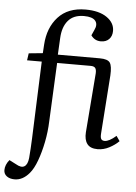

<svg xmlns="http://www.w3.org/2000/svg" viewBox="-100 -830 783 1107"><g transform="rotate(5 291.0 -276.5)"><path d="M27 229Q-1 229 -18.5 216Q-36 203 -36 181Q-36 150 -12 121L27 141Q59 160 77.5 148.5Q96 137 100 99Q102 73 104 43.5Q106 14 107 -16L124 -461H39L45 -502L126 -510L129 -559Q135 -658 191.5 -720Q248 -782 350 -782Q428 -782 473 -751Q518 -720 518 -673Q518 -643 500.5 -625Q483 -607 453 -607Q417 -607 396 -637L410 -668Q427 -702 410 -723Q393 -744 344 -744Q284 -744 252.5 -707Q221 -670 218 -605L213 -509H456Q502 -509 515 -489.5Q528 -470 525 -416L501 -80Q499 -56 504.5 -46.5Q510 -37 525 -37Q551 -37 591 -72L611 -43Q588 -20 555.5 -3Q523 14 488 14Q446 14 428 -10Q410 -34 413 -77L440 -421Q441 -443 433.5 -452Q426 -461 407 -461H213L197 -122Q195 -61 183 -1Q171 59 153 108Q135 157 112 184Q74 229 27 229Z"/></g></svg>

Font: Literata 36pt
Style: Italic
Weight: 400
Italic angle: -2°
Designer: Latin by Veronika Burian and Jose Scaglione. Greek by Irene Vlachou. Cyrillic by Vera Evstafieva
Foundry: TypeTogether
Version: Version 3.002